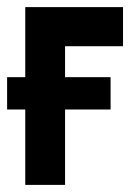

<svg xmlns="http://www.w3.org/2000/svg" viewBox="-20 -520 371 540"><path d="M0 -303V-212H291V-303ZM51 -500V0H163V-390H326V-500Z"/></svg>

Font: Advent Pro
Style: Bold
Weight: 700
Designer: VivaRado, Andreas Kalpakidis
Foundry: VivaRado, Andreas Kalpakidis
Version: Version 3.000